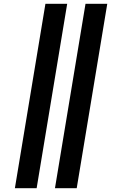

<svg xmlns="http://www.w3.org/2000/svg" viewBox="-20 -843 640 1006"><path d="M268 143 428 -823H542L382 143ZM58 143 218 -823H332L172 143Z"/></svg>

Font: Iosevka Aile Heavy Oblique
Style: Regular
Weight: 900
Italic angle: -9°
Designer: Belleve Invis
Foundry: Belleve Invis
Version: Version 31.1.0; ttfautohint (v1.8.4)